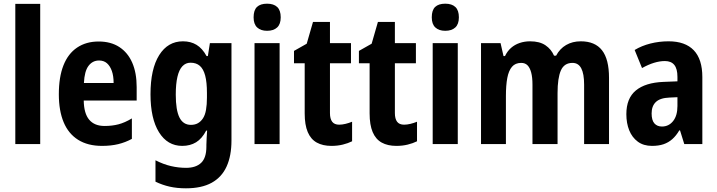

<svg xmlns="http://www.w3.org/2000/svg" viewBox="-20 -781 3889 1041"><path d="M198 0H63V-760H198Z M515 -556Q581 -556 627 -526Q673 -496 697 -441Q721 -386 721 -309V-236H434Q435 -166 463.5 -132Q492 -98 547 -98Q588 -98 622.5 -107Q657 -116 695 -139V-28Q660 -9 621 0.5Q582 10 533 10Q456 10 403.5 -23Q351 -56 325 -118.5Q299 -181 299 -270Q299 -363 324 -426.5Q349 -490 398 -523Q447 -556 515 -556ZM517 -453Q482 -453 460 -424Q438 -395 435 -331H596Q596 -369 586.5 -396Q577 -423 560 -438Q543 -453 517 -453Z M972 -557Q1014 -557 1045.5 -538Q1077 -519 1100 -477H1107L1118 -547H1235V-19Q1235 64 1208.5 122Q1182 180 1127.5 210Q1073 240 988 240Q940 240 900 231Q860 222 823 204V88Q866 110 907 119.5Q948 129 989 129Q1042 129 1070.5 102Q1099 75 1099 14V4Q1099 -14 1100.5 -34.5Q1102 -55 1103 -73H1098Q1075 -29 1043 -9.5Q1011 10 968 10Q888 10 842 -64Q796 -138 796 -270Q796 -407 843 -482Q890 -557 972 -557ZM1013 -441Q987 -441 969 -422Q951 -403 942 -364.5Q933 -326 933 -268Q933 -184 953 -144Q973 -104 1015 -104Q1037 -104 1053 -113Q1069 -122 1080.5 -139.5Q1092 -157 1097 -185.5Q1102 -214 1102 -252V-277Q1102 -335 1092.5 -371Q1083 -407 1063.5 -424Q1044 -441 1013 -441Z M1496 -547V0H1360V-547ZM1428 -761Q1464 -761 1483 -743Q1502 -725 1502 -687Q1502 -650 1482.5 -632Q1463 -614 1428 -614Q1394 -614 1374.5 -632Q1355 -650 1355 -687Q1355 -726 1373.5 -743.5Q1392 -761 1428 -761Z M1819 -105Q1835 -105 1853.5 -109.5Q1872 -114 1889 -121V-15Q1867 -4 1838.5 3Q1810 10 1777 10Q1730 10 1697.5 -8Q1665 -26 1648.5 -65Q1632 -104 1632 -166V-438H1574V-505L1643 -544L1677 -662H1769V-547H1883V-438H1769V-168Q1769 -137 1781 -121Q1793 -105 1819 -105Z M2171 -105Q2187 -105 2205.5 -109.5Q2224 -114 2241 -121V-15Q2219 -4 2190.5 3Q2162 10 2129 10Q2082 10 2049.5 -8Q2017 -26 2000.5 -65Q1984 -104 1984 -166V-438H1926V-505L1995 -544L2029 -662H2121V-547H2235V-438H2121V-168Q2121 -137 2133 -121Q2145 -105 2171 -105Z M2462 -547V0H2326V-547ZM2394 -761Q2430 -761 2449 -743Q2468 -725 2468 -687Q2468 -650 2448.5 -632Q2429 -614 2394 -614Q2360 -614 2340.5 -632Q2321 -650 2321 -687Q2321 -726 2339.5 -743.5Q2358 -761 2394 -761Z M3129 -557Q3206 -557 3244 -508.5Q3282 -460 3282 -359V0H3147V-322Q3147 -381 3131.5 -410.5Q3116 -440 3084 -440Q3039 -440 3021 -399Q3003 -358 3003 -276V0H2867V-322Q2867 -362 2860 -388Q2853 -414 2840 -427Q2827 -440 2806 -440Q2774 -440 2756 -419Q2738 -398 2730.5 -358.5Q2723 -319 2723 -260V0H2588V-547H2694L2710 -477H2718Q2731 -504 2751 -521.5Q2771 -539 2797.5 -548Q2824 -557 2854 -557Q2906 -557 2937.5 -535.5Q2969 -514 2984 -479H2995Q3015 -517 3049.5 -537Q3084 -557 3129 -557Z M3605 -557Q3695 -557 3741.5 -508.5Q3788 -460 3788 -363V0H3690L3667 -74H3663Q3646 -45 3625 -26.5Q3604 -8 3577.5 1Q3551 10 3515 10Q3469 10 3438 -13Q3407 -36 3391.5 -74.5Q3376 -113 3376 -162Q3376 -248 3427.5 -290.5Q3479 -333 3577 -337L3653 -340V-364Q3653 -408 3636 -429Q3619 -450 3585 -450Q3557 -450 3526 -440.5Q3495 -431 3461 -412L3421 -510Q3459 -533 3506.5 -545Q3554 -557 3605 -557ZM3610 -252Q3559 -250 3536 -228Q3513 -206 3513 -166Q3513 -129 3528 -112Q3543 -95 3569 -95Q3606 -95 3629.5 -124.5Q3653 -154 3653 -206V-254Z"/></svg>

Font: Noto Sans Condensed
Style: Regular
Weight: 400
Width: 3
Version: Version 2.013